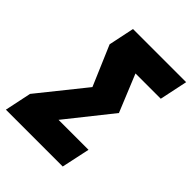

<svg xmlns="http://www.w3.org/2000/svg" viewBox="-232 -823 933 933"><g transform="rotate(45 234.5 -357.0)"><path d="M-27.8 0 1 -137.2 191.9 -375 104 -581.1 131.8 -713.9H497.1L466.8 -569.8H293L372.1 -377L188 -146H394L362.8 0Z"/></g></svg>

Font: Open Sans Condensed ExtraBold
Style: Italic
Weight: 800
Width: 3
Italic angle: -12°
Designer: Monotype Design Team
Foundry: Monotype Imaging Inc.
Version: Version 3.003; ttfautohint (v1.8.4)